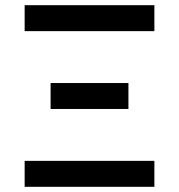

<svg xmlns="http://www.w3.org/2000/svg" viewBox="-20 -720 690 740"><path d="M575 -700V-600H75V-700ZM75 -100H575V0H75ZM175 -400H475V-300H175Z"/></svg>

Font: Monoikos Medium
Style: Regular
Weight: 500
Designer: Brian Krent
Version: Version 0.088